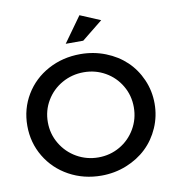

<svg xmlns="http://www.w3.org/2000/svg" viewBox="-98 -1010 1005 1102"><g transform="rotate(-10 405.0 -459.5)"><path d="M34.2 -350.1Q34.2 -449.2 83 -530.3Q131.8 -611.3 216.8 -657.2Q301.8 -703.1 404.8 -703.1Q481.9 -703.1 550.8 -676Q619.6 -648.9 668.9 -602.1Q718.3 -555.2 747.1 -489.5Q775.9 -423.8 775.9 -350.1Q775.9 -276.4 747.1 -210.4Q718.3 -144.5 668.9 -97.4Q619.6 -50.3 550.8 -22.7Q481.9 4.9 404.8 4.9Q301.8 4.9 216.8 -41.7Q131.8 -88.4 83 -169.9Q34.2 -251.5 34.2 -350.1ZM405.8 -597.2Q337.4 -597.2 279.5 -564.7Q221.7 -532.2 187.7 -475.3Q153.8 -418.5 153.8 -350.1Q153.8 -281.7 188 -224.4Q222.2 -167 280 -134Q337.9 -101.1 405.8 -101.1Q473.6 -101.1 530.8 -134Q587.9 -167 621.3 -224.4Q654.8 -281.7 654.8 -350.1Q654.8 -418.5 621.3 -475.3Q587.9 -532.2 530.8 -564.7Q473.6 -597.2 405.8 -597.2ZM333 -775.9 439 -923.8 557.1 -874 435.1 -775.9Z"/></g></svg>

Font: Trueno
Style: Regular
Weight: 400
Designer: Julieta Ulanovsky
Foundry: Julieta Ulanovsky
Version: Version 3.001b | FøM Fix